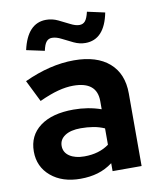

<svg xmlns="http://www.w3.org/2000/svg" viewBox="-84 -806 723 880"><g transform="rotate(-10 277.5 -365.5)"><path d="M220 9Q135 9 82.5 -35.5Q30 -80 30 -151Q30 -225 86 -267Q142 -309 242 -309Q310 -309 370 -288V-326Q370 -417 260 -417Q227 -417 189 -407Q151 -397 101 -374L51 -475Q172 -531 283 -531Q389 -531 447 -480.5Q505 -430 505 -338V0H370V-37Q338 -13 301 -2Q264 9 220 9ZM160 -154Q160 -124 186 -106.5Q212 -89 255 -89Q324 -89 370 -123V-199Q345 -210 317.5 -214.5Q290 -219 260 -219Q213 -219 186.5 -201.5Q160 -184 160 -154ZM160 -597 76 -615Q103 -736 190 -736Q218 -736 244.5 -723.5Q271 -711 295 -698.5Q319 -686 337 -686Q354 -686 364 -698Q374 -710 381 -740L463 -722Q439 -600 350 -600Q323 -600 296.5 -612.5Q270 -625 246 -637.5Q222 -650 202 -650Q186 -650 176 -638Q166 -626 160 -597Z"/></g></svg>

Font: Red Hat Display
Style: Bold
Weight: 700
Designer: Pentagram, MCKL
Foundry: Pentagram, MCKL
Version: Version 1.023; ttfautohint (v1.8.3)